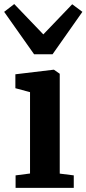

<svg xmlns="http://www.w3.org/2000/svg" viewBox="-37 -904 416 924"><path d="M38 0V-60L107.5 -69V-460.5L37 -479.5V-546.5L220.5 -568.5H222.5L250.5 -549V-68.5L318 -60V0ZM127 -643 -17 -847 31.5 -884.5 171.5 -738.5 310.5 -883.5 359.5 -847 216 -643Z"/></svg>

Font: Merriweather Light 18pt
Style: Bold
Weight: 700
Version: Version 2.100